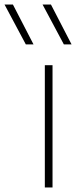

<svg xmlns="http://www.w3.org/2000/svg" viewBox="-100 -828 350 848"><path d="M98 0V-540H132V0ZM182 -632 88 -808H125L216 -632ZM14 -632 -80 -808H-43L48 -632Z"/></svg>

Font: Encode Sans Expanded Expanded Thin
Style: Regular
Weight: 100
Width: 7
Designer: Multiple Designers
Foundry: Impallari Type
Version: Version 3.000; ttfautohint (v1.8.3) -l 8 -r 50 -G 200 -x 14 